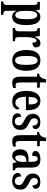

<svg xmlns="http://www.w3.org/2000/svg" viewBox="1413 -2112 931 3797"><g transform="rotate(90 1878.5 -213.5)"><path d="M11 232H273V186H251C226 186 194 178 194 119V42C194 -3 192 -41 191 -71H195C217 -20 252 11 309 11C419 11 476 -75 476 -268C476 -461 418 -546 311 -546C249 -546 211 -508 188 -455H185L171 -536H16V-490H24C56 -490 78 -481 78 -421V117C78 177 46 186 20 186H11ZM280 -50C212 -50 194 -128 194 -270C194 -403 212 -484 281 -484C338 -484 360 -408 360 -270C360 -128 338 -50 280 -50Z M534 0H794V-46H771C738 -46 714 -54 714 -113V-276C714 -366 737 -470 783 -470C814 -470 822 -444 822 -389C884 -389 917 -416 917 -465C917 -513 891 -547 834 -547C769 -547 735 -500 711 -432H708L693 -536H537V-490H540C575 -490 599 -481 599 -422V-118C599 -55 573 -46 537 -46H534Z M1173 10C1309 10 1380 -81 1380 -269C1380 -457 1302 -547 1176 -547C1040 -547 969 -457 969 -269C969 -81 1047 10 1173 10ZM1175 -46C1110 -46 1086 -123 1086 -269C1086 -415 1109 -490 1174 -490C1240 -490 1263 -415 1263 -269C1263 -123 1241 -46 1175 -46Z M1618 10C1668 10 1704 -1 1722 -10V-65C1704 -59 1685 -56 1663 -56C1624 -56 1611 -84 1611 -151V-482H1714V-536H1611V-659H1548C1540 -608 1528 -582 1512 -562C1496 -541 1472 -525 1435 -521V-482H1496V-146C1496 -30 1539 10 1618 10Z M1983 10C2096 10 2144 -51 2144 -97C2144 -118 2132 -130 2118 -135C2099 -90 2065 -53 2010 -53C1935 -53 1895 -118 1893 -261H2159V-305C2159 -463 2089 -547 1974 -547C1850 -547 1778 -452 1778 -264C1778 -90 1848 10 1983 10ZM2046 -316H1895C1897 -429 1926 -491 1977 -491C2027 -491 2046 -422 2046 -316Z M2378 10C2488 10 2549 -53 2549 -151C2549 -241 2501 -281 2417 -321C2344 -355 2320 -375 2320 -426C2320 -469 2344 -496 2385 -496C2433 -496 2464 -460 2464 -391C2510 -391 2533 -414 2533 -452C2533 -502 2490 -546 2395 -546C2297 -546 2231 -495 2231 -398C2231 -309 2273 -271 2367 -225C2434 -192 2459 -169 2459 -123C2459 -73 2435 -41 2380 -41C2321 -41 2289 -89 2289 -165C2253 -165 2221 -147 2221 -98C2221 -29 2270 10 2378 10Z M2775 10C2825 10 2861 -1 2879 -10V-65C2861 -59 2842 -56 2820 -56C2781 -56 2768 -84 2768 -151V-482H2871V-536H2768V-659H2705C2697 -608 2685 -582 2669 -562C2653 -541 2629 -525 2592 -521V-482H2653V-146C2653 -30 2696 10 2775 10Z M3058 10C3122 10 3146 -24 3181 -79H3188L3203 0H3347V-46H3344C3307 -46 3294 -62 3294 -118V-375C3294 -501 3239 -547 3129 -547C3035 -547 2966 -513 2966 -449C2966 -405 2997 -384 3061 -384C3061 -451 3075 -493 3120 -493C3168 -493 3180 -448 3180 -373V-315L3114 -312C2992 -307 2933 -259 2933 -151C2933 -41 2989 10 3058 10ZM3099 -50C3065 -50 3050 -87 3050 -146C3050 -222 3073 -262 3143 -267L3181 -270V-191C3181 -109 3149 -50 3099 -50Z M3559 10C3669 10 3730 -53 3730 -151C3730 -241 3682 -281 3598 -321C3525 -355 3501 -375 3501 -426C3501 -469 3525 -496 3566 -496C3614 -496 3645 -460 3645 -391C3691 -391 3714 -414 3714 -452C3714 -502 3671 -546 3576 -546C3478 -546 3412 -495 3412 -398C3412 -309 3454 -271 3548 -225C3615 -192 3640 -169 3640 -123C3640 -73 3616 -41 3561 -41C3502 -41 3470 -89 3470 -165C3434 -165 3402 -147 3402 -98C3402 -29 3451 10 3559 10Z"/></g></svg>

Font: Noto Serif Lao ExtraCondensed SemiBold
Style: Regular
Weight: 600
Width: 2
Designer: Monotype Design Team
Foundry: Monotype Imaging Inc.
Version: Version 2.003